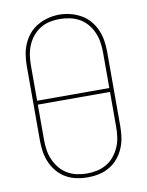

<svg xmlns="http://www.w3.org/2000/svg" viewBox="-85 -806 669 875"><g transform="rotate(-10 250.0 -368.5)"><path d="M250 8Q224 8 198 2.5Q172 -3 149.5 -16Q127 -29 110 -49Q93 -69 82.5 -93Q72 -117 68 -143Q64 -169 64 -195V-540Q64 -566 68 -592Q72 -618 82.5 -642Q93 -666 110 -686Q127 -706 150 -719Q173 -732 198.5 -738.5Q224 -745 250 -745Q276 -745 301.5 -738.5Q327 -732 350 -719Q373 -706 390 -686Q407 -666 417.5 -642Q428 -618 432 -592Q436 -566 436 -540V-195Q436 -169 432 -143Q428 -117 417.5 -93Q407 -69 390 -49Q373 -29 350.5 -16Q328 -3 302 2.5Q276 8 250 8ZM417 -376V-540Q417 -564 413.5 -587.5Q410 -611 400.5 -633Q391 -655 375.5 -673.5Q360 -692 339.5 -703.5Q319 -715 295 -720Q271 -725 248 -725Q224 -725 201 -720Q178 -715 158 -702.5Q138 -690 123 -671.5Q108 -653 99 -631.5Q90 -610 86.5 -586.5Q83 -563 83 -540V-376ZM250 -10Q274 -10 297 -15Q320 -20 340.5 -32Q361 -44 376 -62.5Q391 -81 400.5 -102.5Q410 -124 413.5 -147.5Q417 -171 417 -195V-358H83V-195Q83 -171 86.5 -147.5Q90 -124 99.5 -102.5Q109 -81 124 -62.5Q139 -44 159.5 -32Q180 -20 203 -15Q226 -10 250 -10Z"/></g></svg>

Font: Zed Mono Thin
Style: Regular
Weight: 100
Monospace: yes
Designer: Belleve Invis
Foundry: Belleve Invis
Version: Version 1.0.0; ttfautohint (v1.8.4)